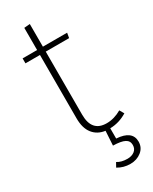

<svg xmlns="http://www.w3.org/2000/svg" viewBox="-223 -705 778 975"><g transform="rotate(-30 166.0 -217.5)"><path d="M323 140Q323 175 296 196.5Q269 218 231 218Q191 218 158 198L172 173Q195 188 231 188Q256 188 272.5 175.5Q289 163 289 140Q289 116 268 105Q247 94 200 93L205 9Q160 3 134.5 -29.5Q109 -62 109 -119V-491H24V-520H109V-650L143 -653V-520H285L280 -491H143V-121Q143 -21 230 -21Q274 -21 317 -46L332 -20Q285 9 232 10V70Q323 76 323 140Z"/></g></svg>

Font: FiraGO UltraLight
Style: Regular
Weight: 200
Designer: bBox Type
Foundry: bBox Type GmbH
Version: Version 1.001